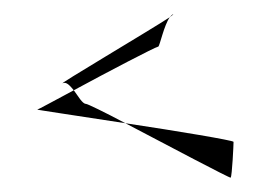

<svg xmlns="http://www.w3.org/2000/svg" viewBox="-20 -466 383 268"><path d="M32 -313C30 -313 90 -304 155 -294C125 -310 102 -321 100 -321C95 -321 89 -332 83 -340C55 -325 33 -313 32 -313ZM68 -350C73 -352 78 -346 83 -340C131 -366 196 -400 201 -401C203 -402 209 -431 217 -442C188 -423 56 -345 68 -350ZM217 -442C221 -445 222 -446 222 -446C220 -446 219 -444 217 -442ZM155 -294C214 -263 301 -217 302 -218C304 -221 306 -264 306 -268C306 -270 228 -283 155 -294Z"/></svg>

Font: Arrow
Style: Regular
Weight: 400
Version: Version 0.23